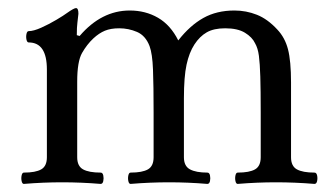

<svg xmlns="http://www.w3.org/2000/svg" viewBox="-20 -451 820 475"><path d="M39 4Q35 4 33.5 -3Q32 -10 33.5 -17Q35 -24 39 -24Q68 -24 82 -32Q96 -40 96 -62V-279Q96 -346 51 -346Q47 -346 45.5 -353Q44 -360 45.5 -367Q47 -374 51 -374Q63 -374 82 -382.5Q101 -391 119.5 -402Q138 -413 146 -419Q163 -431 168 -431Q174 -431 174 -417Q173 -406 171.5 -395Q170 -384 170 -364L177 -362Q231 -425 301 -425Q340 -425 371 -407Q402 -389 421 -351Q450 -388 483 -406.5Q516 -425 560 -425Q589 -425 615.5 -414.5Q642 -404 666 -378Q685 -358 692.5 -329Q700 -300 700 -247V-62Q700 -40 714.5 -32Q729 -24 758 -24Q763 -24 764.5 -17Q766 -10 764.5 -3Q763 4 758 4Q734 2 710 1Q686 0 663 0Q639 0 615.5 1Q592 2 568 4Q564 4 562.5 -3Q561 -10 562.5 -17Q564 -24 568 -24Q597 -24 611 -32Q625 -40 625 -62V-173Q625 -228 624 -261Q623 -294 620.5 -313Q618 -332 611 -344Q604 -359 586 -370Q568 -381 537 -381Q509 -381 491.5 -371Q474 -361 461 -341Q448 -321 441.5 -291Q435 -261 435 -208V-62Q435 -40 450 -32Q465 -24 493 -24Q498 -24 499.5 -17Q501 -10 499.5 -3Q498 4 493 4Q469 2 445.5 1Q422 0 398 0Q375 0 351 1Q327 2 303 4Q299 4 297.5 -3Q296 -10 297.5 -17Q299 -24 303 -24Q332 -24 346 -32Q360 -40 360 -62V-173Q360 -240 358.5 -279Q357 -318 350 -337Q340 -363 319 -372Q298 -381 275 -381Q254 -381 239.5 -375Q225 -369 211 -356Q195 -341 183 -320Q171 -299 171 -249V-62Q171 -40 185.5 -32Q200 -24 229 -24Q234 -24 235.5 -17Q237 -10 235.5 -3Q234 4 229 4Q205 2 181 1Q157 0 134 0Q110 0 86.5 1Q63 2 39 4Z"/></svg>

Font: Junicode
Style: Regular
Weight: 400
Designer: Peter S. Baker
Version: Version 2.100; ttfautohint (v1.8.4)